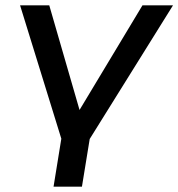

<svg xmlns="http://www.w3.org/2000/svg" viewBox="-20 -517 666 717"><path d="M180 180 209 1 55 -497H164L278 -103H275L512 -497H626L315 2L286 180Z"/></svg>

Font: Nunito Sans 7pt SemiExpanded Medium
Style: Italic
Weight: 500
Width: 6
Italic angle: -9°
Designer: Vernon Adams
Foundry: Vernon Adams
Version: Version 3.101;gftools[0.9.27]